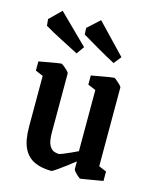

<svg xmlns="http://www.w3.org/2000/svg" viewBox="-107 -765 689 849"><g transform="rotate(15 237.5 -340.5)"><path d="M210 10Q165 10 132 -5Q99 -20 81.5 -55.5Q64 -91 64 -155V-386L29 -401V-443Q29 -443 43 -445.5Q57 -448 76 -451.5Q95 -455 111 -457.5Q127 -460 130 -460Q133 -460 142.5 -452.5Q152 -445 160 -437Q168 -429 168 -425V-156Q168 -113 178.5 -95.5Q189 -78 202 -74.5Q215 -71 221 -71Q226 -71 240.5 -77Q255 -83 273 -91Q291 -99 305 -106V-386L269 -401V-443Q269 -443 283.5 -445.5Q298 -448 317 -451.5Q336 -455 352 -457.5Q368 -460 372 -460Q375 -460 384 -452.5Q393 -445 401 -437Q409 -429 409 -425V-65L444 -50V-7Q444 -7 430 -4.5Q416 -2 397 1Q378 4 362 7Q346 10 342 10Q339 10 330.5 2.5Q322 -5 315 -13Q308 -21 308 -25V-60Q292 -47 270 -30.5Q248 -14 230.5 -2Q213 10 210 10ZM352 -522Q312 -543 271 -567Q230 -591 196 -611L195 -641L250 -691L379 -556ZM183 -521Q142 -542 99.5 -564Q57 -586 25 -605L22 -635L75 -687L208 -556Z"/></g></svg>

Font: Grenze Gotisch Medium
Style: Regular
Weight: 500
Designer: Renata Polastri
Foundry: Omnibus-Type
Version: Version 1.001